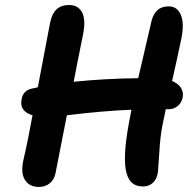

<svg xmlns="http://www.w3.org/2000/svg" viewBox="-20 -743 763 761"><path d="M133.8 -2Q96.2 -2 78.4 -30.8Q60.5 -59.6 74.2 -115.2Q88.9 -177.2 108.9 -286.1Q55.2 -302.2 65.9 -351.1Q72.3 -384.8 106.9 -392.1Q110.4 -393.1 118.4 -394.5Q126.5 -396 129.9 -397Q170.9 -615.2 178.2 -650.9Q185.5 -688.5 203.9 -705.8Q222.2 -723.1 253.9 -723.1Q290 -723.1 305.4 -693.8Q320.8 -664.6 309.1 -606Q301.3 -569.3 288.1 -501.5Q274.9 -433.6 272 -418.9Q395.5 -431.6 527.8 -433.1Q574.2 -631.8 578.1 -648.9Q590.3 -717.8 648.9 -717.8Q681.6 -717.8 696.3 -685.1Q710.9 -652.3 699.2 -591.8Q680.2 -501 662.1 -421.9Q686.5 -412.1 697.3 -394.8Q708 -377.4 704.1 -356.9Q699.7 -335.9 684.6 -323Q669.4 -310.1 647.9 -310.1H637.2Q629.9 -275.4 624 -247.1Q615.2 -203.6 611.6 -141.8Q607.9 -80.1 606 -61Q602.1 -33.7 586.4 -18.8Q570.8 -3.9 545.9 -3.9Q490.2 -3.9 478.5 -70.1Q466.8 -136.2 496.1 -282.2Q500 -300.3 501 -308.1Q388.2 -303.7 245.1 -286.1Q237.3 -247.6 222.2 -169.7Q207 -91.8 200.2 -57.1Q195.3 -31.7 177.5 -16.8Q159.7 -2 133.8 -2Z"/></svg>

Font: Shantell Sans Bouncy
Style: Italic
Weight: 600
Italic angle: -11.31°
Designer: Stephen Nixon, Anya Danilova, Shantell Martin
Foundry: Arrow Type
Version: Version 1.006;[9816181b4]